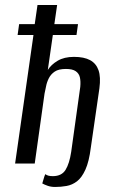

<svg xmlns="http://www.w3.org/2000/svg" viewBox="-20 -650 450 763"><path d="M199 93Q183 93 170 88.5Q157 84 148 79Q151 70 153.5 60.5Q156 51 160 42Q165 46 172 48Q179 50 190 50Q225 50 240.5 25Q256 0 263 -47L299 -305Q301 -327 297.5 -342.5Q294 -358 281 -367Q268 -376 242 -376Q213 -376 197.5 -365.5Q182 -355 174 -339Q166 -323 163 -306.5Q160 -290 157 -278L118 0H40L113 -511H50L56 -554H118L129 -630H207L196 -554H290L284 -511H190L170 -372Q183 -393 209 -408.5Q235 -424 274 -424Q314 -424 338 -411Q362 -398 371.5 -371Q381 -344 375 -299L341 -64Q334 -8 319.5 24Q305 56 286 70.5Q267 85 244.5 89Q222 93 199 93Z"/></svg>

Font: Alumni Sans Medium
Style: Italic
Weight: 500
Italic angle: -8°
Designer: Robert E. Leuschke
Foundry: Robert E. Leuschke
Version: Version 1.016